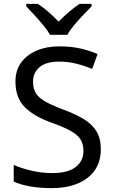

<svg xmlns="http://www.w3.org/2000/svg" viewBox="-20 -964 589 994"><path d="M502 -191Q502 -96 433 -43Q364 10 247 10Q187 10 136 1Q85 -8 51 -24V-110Q87 -94 140.5 -81Q194 -68 251 -68Q331 -68 371.5 -99Q412 -130 412 -183Q412 -218 397 -242Q382 -266 345.5 -286.5Q309 -307 244 -330Q153 -363 106.5 -411Q60 -459 60 -542Q60 -599 89 -639.5Q118 -680 169.5 -702Q221 -724 288 -724Q347 -724 396 -713Q445 -702 485 -684L457 -607Q420 -623 376.5 -634Q333 -645 286 -645Q219 -645 185 -616.5Q151 -588 151 -541Q151 -505 166 -481Q181 -457 215 -438Q249 -419 307 -397Q370 -374 413.5 -347.5Q457 -321 479.5 -284Q502 -247 502 -191ZM239 -784Q226 -807 204 -833.5Q182 -860 158 -886Q134 -912 116 -931V-944H176Q202 -927 230 -903Q258 -879 283 -852Q310 -879 338 -903Q366 -927 392 -944H454V-931Q435 -912 410.5 -886Q386 -860 363.5 -833.5Q341 -807 329 -784Z"/></svg>

Font: Noto Sans Marchen
Style: Regular
Weight: 400
Designer: Monotype Design Team
Foundry: Monotype Imaging Inc.
Version: Version 2.003; ttfautohint (v1.8.4.7-5d5b)